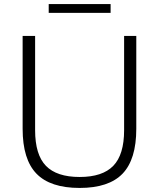

<svg xmlns="http://www.w3.org/2000/svg" viewBox="-20 -917 783 946"><path d="M372.5 9Q228 9 159.8 -61.2Q91.5 -131.5 91.5 -282.5V-740H153V-275.5Q153 -155 206.2 -100Q259.5 -45 372.5 -45Q485 -45 538.2 -100Q591.5 -155 591.5 -275.5V-740H651.5V-282.5Q651.5 -131.5 583.8 -61.2Q516 9 372.5 9ZM220 -853.5V-897H525V-853.5Z"/></svg>

Font: Encode Sans SmExp Lt
Style: Regular
Weight: 300
Width: 6
Designer: Multiple Designers
Foundry: Impallari Type
Version: Version 3.002; ttfautohint (v1.8.3) -l 8 -r 50 -G 200 -x 14 